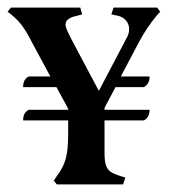

<svg xmlns="http://www.w3.org/2000/svg" viewBox="-26 -487 451 507"><path d="M341 -376 293 -285H369Q369 -265 354 -257H279L250 -202V-197H369Q369 -177 354 -169H250V-83Q250 -60 254.5 -48.5Q259 -37 270 -31Q281 -25 305 -18L299 0H124L116 -10L124 -22Q141 -44 147.5 -67.5Q154 -91 154 -131V-169H35Q35 -190 50 -197H154V-200L123 -257H35Q35 -278 50 -285H107L59 -374Q43 -406 29 -423.5Q15 -441 -6 -456L3 -467H186L191 -449L176 -445Q147 -439 147 -422Q147 -416 152 -405Q157 -394 167 -375L235 -247L307 -384Q315 -397 315 -410Q315 -423 307 -432.5Q299 -442 287 -445L268 -449L274 -467H389L397 -456L387 -445Q360 -412 341 -376Z"/></svg>

Font: Katibeh
Style: Regular
Weight: 400
Designer: Arabic design by Kourosh Beigpour, Latin design by Eduardo Tunni, engineering by Lasse Fister
Version: Version 1.000